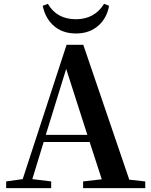

<svg xmlns="http://www.w3.org/2000/svg" viewBox="-20 -978 786 998"><path d="M12 0V-35L98 -47L326 -745H413L652 -44L735 -35V0H412V-35L509 -46L446 -240H207L148 -47L246 -35V0ZM218 -277H434L324 -620ZM375 -804Q300 -804 254 -849Q215 -886 202 -948L229 -958Q275 -878 375 -878Q471 -878 521 -958L547 -948Q536 -887 496 -849Q449 -804 375 -804Z"/></svg>

Font: GenRyuMin TW B
Style: Regular
Weight: 700
Version: Version 1.501;PS 1;hotconv 16.6.51;makeotf.lib2.5.65220